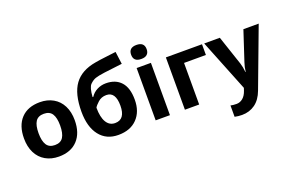

<svg xmlns="http://www.w3.org/2000/svg" viewBox="-119 -1204 2832 1883"><g transform="rotate(-20 1296.5 -262.5)"><path d="M574.2 -273.9Q574.2 -140.6 503.9 -65.4Q433.6 9.8 308.1 9.8Q229.5 9.8 169.4 -24.7Q109.4 -59.1 77.1 -123.5Q44.9 -188 44.9 -273.9Q44.9 -407.7 114.7 -481.9Q184.6 -556.2 311 -556.2Q389.6 -556.2 449.7 -522Q509.8 -487.8 542 -423.8Q574.2 -359.9 574.2 -273.9ZM223.1 -395.8Q196.8 -355.5 196.8 -274.2Q196.8 -192.9 223.4 -151.4Q250 -109.9 309.8 -109.9Q369.6 -109.9 395.8 -151.1Q421.9 -192.4 421.9 -273.7Q421.9 -355 395.5 -395.5Q369.1 -436 309.3 -436Q249.5 -436 223.1 -395.8Z M938 -110.8Q1043.9 -110.8 1043.9 -254.9Q1043.9 -398.9 948.2 -398.9Q896.5 -398.9 861.3 -366.9Q826.2 -335 815.9 -314.9Q815.9 -215.8 847.7 -163.3Q879.4 -110.8 938 -110.8ZM664.1 -327.1Q664.1 -515.1 735.6 -612.5Q807.1 -710 959 -735.8Q1012.2 -745.1 1066.2 -751.2Q1120.1 -757.3 1179.2 -765.1L1196.3 -634.8Q1072.3 -620.6 1007.1 -611.8Q941.9 -603 911.1 -592.5Q880.4 -582 851.3 -553.2Q822.3 -524.4 815.9 -425.8H823.2Q849.1 -465.8 891.6 -487.3Q934.1 -508.8 982.9 -508.8Q1084 -508.8 1140.1 -447Q1196.3 -385.3 1196.3 -261.2Q1196.3 -137.2 1125.2 -63.7Q1054.2 9.8 929.2 9.8Q804.2 9.8 734.1 -79.8Q664.1 -169.4 664.1 -327.1Z M1468.3 0H1319.3V-545.9H1468.3ZM1394 -613.8Q1313 -613.3 1313 -686.5Q1313 -759.8 1394 -759.8Q1475.1 -759.8 1475.1 -687Q1475.6 -652.3 1455.1 -632.8Q1434.6 -613.3 1394 -613.8Z M2001.5 -545.9V-434.1H1773.4V0H1624.5V-545.9Z M2134.3 240.2Q2095.7 240.2 2058.6 231.9V113.8Q2085.4 120.1 2121.1 120.1Q2156.7 120.1 2186.3 95.9Q2215.8 71.8 2232.4 22.9L2241.2 -3.9L2024.4 -545.9H2187.5L2290.5 -238.8Q2303.7 -198.7 2308.6 -144H2311.5Q2316.9 -194.3 2332.5 -238.8L2433.6 -545.9H2593.3L2362.3 69.8Q2330.6 155.3 2271.7 197.8Q2212.9 240.2 2134.3 240.2Z"/></g></svg>

Font: NotoSans-Bold
Style: Bold
Weight: 700
Designer: Monotype Design team
Foundry: Monotype Imaging Inc.
Version: Version 1.04